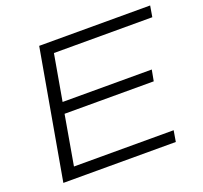

<svg xmlns="http://www.w3.org/2000/svg" viewBox="-120 -824 1015 961"><g transform="rotate(-20 388.0 -343.0)"><path d="M60 0 181 -686H772L762 -627H238L195 -382H670L659 -323H184L138 -59H669L659 0Z"/></g></svg>

Font: Archivo SemiExpanded ExtraLight
Style: Italic
Weight: 250
Width: 6
Italic angle: -10°
Designer: Hector Gatti
Foundry: Omnibus-Type
Version: Version 2.001